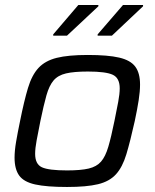

<svg xmlns="http://www.w3.org/2000/svg" viewBox="-20 -737 617 765"><path d="M247 8Q166 8 120.5 -2Q75 -12 56.5 -37.5Q38 -63 38 -109Q38 -136 44 -171.5Q50 -207 60 -255Q76 -335 91.5 -386.5Q107 -438 133.5 -466.5Q160 -495 206 -506.5Q252 -518 330 -518Q410 -518 455 -507.5Q500 -497 519 -471.5Q538 -446 538 -400Q538 -373 532.5 -337.5Q527 -302 517 -255Q499 -174 483.5 -122.5Q468 -71 442 -42.5Q416 -14 370.5 -3Q325 8 247 8ZM247 -58Q302 -58 333.5 -65.5Q365 -73 382.5 -93Q400 -113 411.5 -152Q423 -191 436 -255Q445 -299 451 -331Q457 -363 457 -385Q457 -426 429.5 -439Q402 -452 330 -452Q275 -452 243 -444.5Q211 -437 193.5 -416.5Q176 -396 165 -357Q154 -318 141 -255Q132 -210 126 -178Q120 -146 120 -124Q120 -83 147 -70.5Q174 -58 247 -58ZM369 -595V-600L470 -717H550V-712L426 -595ZM192 -595V-600L292 -717H372V-712L247 -595Z"/></svg>

Font: Saira
Style: Italic
Weight: 400
Italic angle: -12°
Designer: Hector Gatti with collaboration of the Omnibus-Type team
Foundry: Omnibus-Type
Version: Version 1.100; ttfautohint (v1.8.3)